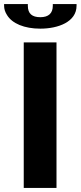

<svg xmlns="http://www.w3.org/2000/svg" viewBox="-50 -918 394 938"><path d="M-30 -890C-30 -874 -25 -859 -16 -845C9 -803 69 -778 147 -778C234 -778 324 -811 324 -890V-898H208V-890C208 -853 187 -834 147 -834C107 -834 86 -851 86 -890V-898H-30ZM66 0H226V-711H66Z"/></svg>

Font: Aerodynamic
Style: Bd
Weight: 500
Designer: Google
Version: Version 2.000980; 2014